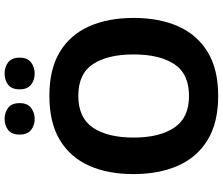

<svg xmlns="http://www.w3.org/2000/svg" viewBox="-87 -873 970 836"><g transform="rotate(-90 398.0 -455.0)"><path d="M738 -358Q738 -247 701.5 -164.5Q665 -82 590 -36Q515 10 398 10Q282 10 206.5 -36Q131 -82 94.5 -165Q58 -248 58 -359Q58 -470 94.5 -552Q131 -634 206.5 -679.5Q282 -725 399 -725Q515 -725 590 -679.5Q665 -634 701.5 -551.5Q738 -469 738 -358ZM217 -358Q217 -246 260 -181.5Q303 -117 398 -117Q495 -117 537 -181.5Q579 -246 579 -358Q579 -471 537 -535Q495 -599 399 -599Q303 -599 260 -535Q217 -471 217 -358ZM230 -854Q230 -889 250 -904.5Q270 -920 298 -920Q326 -920 346.5 -904.5Q367 -889 367 -854Q367 -821 346.5 -805Q326 -789 298 -789Q270 -789 250 -805Q230 -821 230 -854ZM427 -854Q427 -889 447 -904.5Q467 -920 496 -920Q524 -920 544.5 -904.5Q565 -889 565 -854Q565 -821 544.5 -805Q524 -789 496 -789Q467 -789 447 -805Q427 -821 427 -854Z"/></g></svg>

Font: Noto Sans Bengali
Style: Bold
Weight: 700
Designer: Jelle Bosma - Monotype Design Team
Foundry: Monotype Imaging Inc.
Version: Version 2.003; ttfautohint (v1.8.4.7-5d5b)